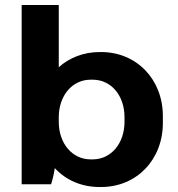

<svg xmlns="http://www.w3.org/2000/svg" viewBox="-20 -740 713 771"><path d="M380 11H386C529 11 634 -99 634 -246V-274C634 -421 529 -531 386 -531H380C316 -531 258 -508 216 -470V-720H67V0H185C191 -17 197 -44 200 -65C244 -17 307 11 380 11ZM344 -100C270 -100 216 -164 216 -251V-269C216 -356 270 -420 344 -420H352C427 -420 480 -356 480 -269V-251C480 -164 426 -100 352 -100Z"/></svg>

Font: Fixel Display Bold
Style: Bold
Weight: 700
Designer: AlfaBravo + MacPaw
Foundry: Kyrylo Tkachov, Marchela Mozhyna, Serhii Makarenko, Maria Weinstein, Zakhar Kryvoshyya
Version: Version 1.211